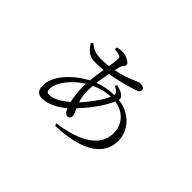

<svg xmlns="http://www.w3.org/2000/svg" viewBox="-105 -861 1210 1210"><g transform="rotate(45 500.0 -256.5)"><path d="M539 -387 547 -399Q567 -394 584.5 -387Q602 -380 612 -367Q619 -360 621 -352Q621 -346 620 -340Q667 -335 702 -315Q750 -288 775 -246Q800 -204 800 -156Q800 -84 754.5 -37Q709 10 630 33Q551 56 451 59L447 42Q540 30 607 2Q674 -26 709.5 -69Q745 -112 745 -170Q745 -212 725.5 -245.5Q706 -279 669 -299Q643 -313 611 -317Q599 -291 580 -259Q554 -217 521 -175Q495 -143 468 -114Q474 -101 479 -90Q486 -74 486 -60Q486 -48 479 -43Q472 -38 462 -38Q448 -38 436 -57Q431 -65 427 -75Q392 -44 356 -27Q309 -4 270 -4Q245 -4 230.5 -18.5Q216 -33 216 -63Q216 -103 234.5 -139.5Q253 -176 284 -208.5Q315 -241 350 -266Q378 -285 404 -299Q405 -307 405 -315Q411 -358 417 -399Q418 -402 418 -406Q407 -405 396 -404Q372 -402 348 -402Q311 -402 287.5 -417Q264 -432 240 -470L252 -480Q282 -457 304 -450Q326 -443 354 -443Q378 -443 401 -445Q413 -446 425 -447Q427 -461 429 -473Q434 -506 434 -520Q434 -530 431 -533.5Q428 -537 419 -541Q409 -544 398.5 -546Q388 -548 376 -549V-565Q386 -568 396.5 -570Q407 -572 414 -572Q437 -572 456 -565Q475 -558 486.5 -549Q498 -540 498 -532Q498 -520 490 -513Q482 -506 476 -486Q473 -472 469 -455Q513 -463 546 -475Q586 -489 609 -499.5Q632 -510 639 -510Q680 -510 680 -487Q680 -480 676 -474.5Q672 -469 662 -464Q645 -457 609.5 -446.5Q574 -436 530 -426Q495 -417 460 -412Q452 -371 445 -329Q445 -323 444 -317Q467 -326 495 -332Q534 -341 578 -342Q579 -353 574 -360Q565 -372 539 -387ZM401 -265Q364 -243 336 -215Q300 -180 280.5 -144.5Q261 -109 261 -81Q261 -52 285 -52Q317 -52 358 -76Q388 -94 414 -116Q408 -141 405 -170Q400 -205 400 -239Q400 -251 401 -265ZM570 -319Q533 -318 499 -309Q471 -301 441 -287Q439 -266 439 -249Q439 -206 446 -176Q449 -163 453 -152Q470 -170 487 -192Q515 -226 539 -262Q559 -293 570 -319Z"/></g></svg>

Font: Early Summer Mincho Light
Style: Regular
Weight: 300
Designer: GuiWonder
Version: Version 1.002